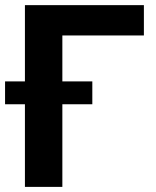

<svg xmlns="http://www.w3.org/2000/svg" viewBox="-33 -731 610 751"><path d="M328.1 -323.2H210.9V0H64.5V-323.2H-13.2V-412.6H64.5V-710.9H529.8V-592.3H210.9V-412.6H328.1Z"/></svg>

Font: RobotoInd
Style: Bold
Weight: 700
Designer: Google
Version: Version 2.001150; 2014